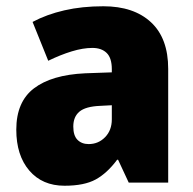

<svg xmlns="http://www.w3.org/2000/svg" viewBox="-20 -583 616 613"><path d="M310 -563Q407 -563 462 -512Q517 -461 517 -363V0H391L357 -73H354Q322 -30 285.5 -10Q249 10 186 10Q115 10 73.5 -38.5Q32 -87 32 -169Q32 -258 88.5 -301Q145 -344 252 -349L337 -352V-362Q337 -398 320.5 -414Q304 -430 275 -430Q245 -430 209 -419Q173 -408 134 -389L84 -513Q129 -537 185.5 -550Q242 -563 310 -563ZM299 -245Q253 -243 233.5 -226.5Q214 -210 214 -179Q214 -150 227.5 -136.5Q241 -123 263 -123Q294 -123 315.5 -145Q337 -167 337 -202V-247Z"/></svg>

Font: Noto Sans Ethiopic SemiCondensed Black
Style: Regular
Weight: 900
Width: 4
Designer: Monotype Design Team
Foundry: Monotype Imaging Inc.
Version: Version 2.102; ttfautohint (v1.8.4.7-5d5b)